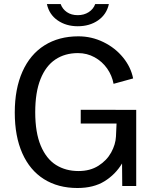

<svg xmlns="http://www.w3.org/2000/svg" viewBox="-20 -932 787 962"><path d="M372.5 -750Q439 -750 498 -721.2Q557 -692.5 596.5 -644Q636 -595.5 647 -539L549 -512Q541.5 -553.5 516.8 -588.8Q492 -624 454 -645Q416 -666 370.5 -666Q305.5 -666 257.5 -634Q209.5 -602 183 -535.8Q156.5 -469.5 156.5 -370Q156.5 -268 184.2 -202Q212 -136 260.5 -105.5Q309 -75 373.5 -75Q431.5 -75 473.2 -101.5Q515 -128 537 -168Q559 -208 561 -247.5L564 -313H384.5V-382L662.5 -381.5V0H592.5L591.5 -113Q558.5 -58 503.8 -24Q449 10 368 10Q271 10 200.2 -34.5Q129.5 -79 91.8 -164Q54 -249 54 -368Q54 -487 92.5 -573.2Q131 -659.5 203 -704.8Q275 -750 372.5 -750ZM369.5 -800.5Q311.5 -800.5 269 -829.8Q226.5 -859 215 -911.5H284Q293 -886.5 315.2 -871.2Q337.5 -856 369.5 -856Q401 -856 424.5 -871.2Q448 -886.5 457 -911.5H525.5Q514 -859.5 471.5 -830Q429 -800.5 369.5 -800.5Z"/></svg>

Font: 1883 Sans
Style: Regular
Weight: 400
Designer: 1883 Sans project is a fork of Public Sans.
Version: Version 1.009